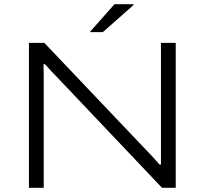

<svg xmlns="http://www.w3.org/2000/svg" viewBox="-20 -889 969 909"><path d="M117 0V-686H190L668 -183Q678 -173 690.5 -159.5Q703 -146 715 -133Q727 -120 735 -110H742Q742 -126 742 -152.5Q742 -179 742 -201V-686H812V0H747L265 -508Q244 -529 224 -551Q204 -573 193 -585H186Q187 -566 187 -535Q187 -504 187 -481V0ZM405 -737 522 -869H612V-865L467 -737Z"/></svg>

Font: Archivo Expanded ExtraLight
Style: Regular
Weight: 250
Width: 7
Designer: Hector Gatti
Foundry: Omnibus-Type
Version: Version 2.001